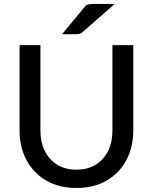

<svg xmlns="http://www.w3.org/2000/svg" viewBox="-20 -947 778 976"><path d="M368.5 8.5Q279.5 8.5 214.5 -29.5Q149.5 -67.5 114.5 -133.5Q79.5 -199.5 79.5 -283V-717.5H185.5V-283.5Q185.5 -225 207.5 -180.2Q229.5 -135.5 270.5 -110Q311.5 -84.5 368.5 -84.5Q426 -84.5 466.8 -109.8Q507.5 -135 529.5 -179.8Q551.5 -224.5 551.5 -283V-717.5H657.5V-283Q657.5 -199.5 622.5 -133.5Q587.5 -67.5 522.8 -29.5Q458 8.5 368.5 8.5ZM366 -773H295.5L408.5 -910Q417 -921 426.5 -924Q436 -927 453 -927H563L400 -784Q392 -777 384.8 -775Q377.5 -773 366 -773Z"/></svg>

Font: Verano Sans Medium
Style: Regular
Weight: 500
Designer: Lukasz Dziedzic with Adam Twardoch and Botio Nikoltchev
Foundry: tyPoland Lukasz Dziedzic
Version: Version 3.001;December 28, 2019;FontCreator 12.0.0.2547 64-b